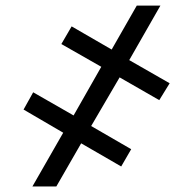

<svg xmlns="http://www.w3.org/2000/svg" viewBox="-20 -675 698 695"><path d="M413 -394.9 310 -218.8 454.9 -134.9 418.7 -72.4 273.8 -156.2 183.9 0H97.3L208.8 -194.6L65.3 -278.4L100.1 -340.9L246.4 -257.1L346.6 -433.2L202.1 -515.6L239.3 -579.5L384.2 -495.7L475.1 -654.8H560.7L447.8 -457.4L594.1 -373.6L556.5 -312.5Z"/></svg>

Font: DeltaSans SemiBold
Style: Regular
Weight: 600
Designer: Rasmus Andersson
Foundry: rsms
Version: Version 3.012